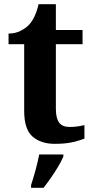

<svg xmlns="http://www.w3.org/2000/svg" viewBox="-20 -680 445 921"><path d="M243 10Q176 10 136 -25Q96 -60 96 -148V-468H21V-519Q53 -519 78.5 -532Q104 -545 119 -561Q150 -594 165 -660H248V-536H376V-468H248V-158Q248 -113 263.5 -92Q279 -71 314 -71Q334 -71 351.5 -73.5Q369 -76 385 -80V-15Q369 -8 332.5 1Q296 10 243 10ZM129 208Q139 178 150.5 136Q162 94 168 61H284V71Q275 92 259 119Q243 146 224.5 172.5Q206 199 189 221H129Z"/></svg>

Font: Noto Serif Thai
Style: Bold
Weight: 700
Designer: Monotype Design Team
Foundry: Monotype Imaging Inc.
Version: Version 2.002; ttfautohint (v1.8.4.7-5d5b)